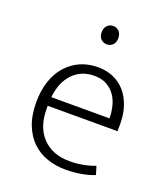

<svg xmlns="http://www.w3.org/2000/svg" viewBox="-127 -765 758 865"><g transform="rotate(20 252.0 -333.0)"><path d="M448 -235H113V-221Q113 -133 160.5 -83.5Q208 -34 290 -34Q355 -34 412 -56L424 -16Q398 -5 361.5 1.5Q325 8 287 8Q240 8 198.5 -6Q157 -20 126 -49.5Q95 -79 77 -124.5Q59 -170 59 -234Q59 -289 74 -334Q89 -379 117 -410.5Q145 -442 183 -459Q221 -476 268 -476Q308 -476 341.5 -461.5Q375 -447 398.5 -420Q422 -393 435 -355Q448 -317 448 -271ZM394 -277Q394 -306 387 -334.5Q380 -363 364.5 -385Q349 -407 324.5 -420.5Q300 -434 265 -434Q204 -434 163.5 -393Q123 -352 115 -277ZM228 -630Q228 -650 239.5 -662Q251 -674 268 -674Q285 -674 296.5 -662Q308 -650 308 -630Q308 -609 296.5 -597.5Q285 -586 268 -586Q251 -586 239.5 -597.5Q228 -609 228 -630Z"/></g></svg>

Font: Mukta Malar ExtraLight
Style: Regular
Weight: 275
Designer: Aadarsh Rajan, Girish Dalvi, Yashodeep Gholap
Foundry: Ek Type
Version: Version 2.538;PS 1.000;hotconv 16.6.51;makeotf.lib2.5.65220;